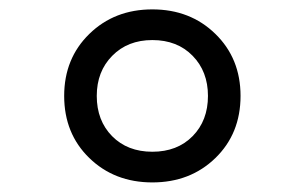

<svg xmlns="http://www.w3.org/2000/svg" viewBox="-20 -610 640 403"><path d="M114.7 -408.7Q114.7 -329.6 167.5 -278.3Q220.2 -227.1 299.8 -227.1Q379.4 -227.1 432.1 -278.3Q484.9 -329.6 484.9 -408.7Q484.9 -487.3 432.1 -538.8Q379.4 -590.3 299.8 -590.3Q220.2 -590.3 167.5 -538.8Q114.7 -487.3 114.7 -408.7ZM416.5 -408.7Q416.5 -356.9 384.3 -324.2Q352.1 -291.5 299.8 -291.5Q247.6 -291.5 215.3 -324.2Q183.1 -356.9 183.1 -408.7Q183.1 -460 215.6 -492.9Q248 -525.9 299.8 -525.9Q352.1 -525.9 384.3 -492.9Q416.5 -460 416.5 -408.7Z"/></svg>

Font: Courier Prime Code
Style: Regular
Weight: 400
Designer: Alan Dague-Greene
Foundry: Quote-Unquote Apps
Version: Version 3.18